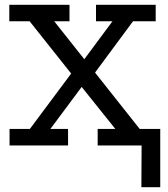

<svg xmlns="http://www.w3.org/2000/svg" viewBox="-20 -609 704 804"><path d="M20 0V-69H105L278 -301L104 -520H19V-589H271V-520H207L333 -361L451 -520H382V-589H632V-520H537L378 -305L565 -69H650V0H389V-69H463L322 -245L191 -69H265V0ZM572 175 573 0H476V-69H651V175Z"/></svg>

Font: Podkova VF Beta
Style: Regular
Weight: 400
Designer: Ilya Yudin
Foundry: Cyreal (www.cyreal.org)
Version: Version 2.100